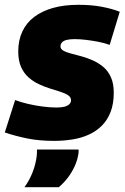

<svg xmlns="http://www.w3.org/2000/svg" viewBox="-43 -577 519 800"><path d="M-23 -25 20 -160Q44 -151 74 -144Q104 -137 135.5 -133Q167 -129 192 -129Q213 -129 226 -132.5Q239 -136 246 -143Q253 -150 253 -159Q253 -172 241 -180Q229 -188 209 -194.5Q189 -201 166 -208Q143 -215 119.5 -226Q96 -237 76.5 -254Q57 -271 45 -297.5Q33 -324 33 -363Q33 -409 50 -445.5Q67 -482 99.5 -506.5Q132 -531 178 -544Q224 -557 284 -557Q337 -557 380 -549Q423 -541 456 -528L414 -390Q392 -398 366 -403Q340 -408 314.5 -411Q289 -414 268 -414Q247 -414 234 -410.5Q221 -407 215 -400Q209 -393 209 -383Q209 -373 221 -366Q233 -359 252.5 -354Q272 -349 296 -342.5Q320 -336 343.5 -325.5Q367 -315 387 -298.5Q407 -282 419 -255.5Q431 -229 431 -191Q431 -145 418 -111Q405 -77 381.5 -53.5Q358 -30 327 -16Q296 -2 259 4Q222 10 183 10Q120 10 71 0Q22 -10 -23 -25ZM111 46H284Q285 50 284.5 54Q284 58 284 62Q280 90 268 116Q256 142 239.5 163.5Q223 185 202 203H59Q81 172 93.5 139Q106 106 110 73Q111 66 111 59Q111 52 111 46Z"/></svg>

Font: Georama ExtraBold
Style: Italic
Weight: 800
Italic angle: -9°
Version: Version 1.001